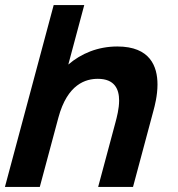

<svg xmlns="http://www.w3.org/2000/svg" viewBox="-47 -740 703 760"><path d="M417.5 -556C340 -556 274 -528 223.4 -484.5L286.5 -720H165.5L-27.5 0H110.5L184 -274C219.9 -408 293.2 -428 340.2 -428C407.3 -428 424.5 -386.5 424.5 -342C424.5 -309.6 415.4 -275.6 409.9 -255L341.5 0H479.5L560.7 -303C565.3 -320.2 576.4 -361.4 576.4 -405.5C576.4 -476.8 547.7 -556 417.5 -556Z"/></svg>

Font: Manrope
Style: ExtraBoldItalic
Weight: 800
Italic angle: -15°
Designer: Mikhail Sharanda
Foundry: Mikhail Sharanda
Version: Version 4.502;hotconv 1.0.109;makeotfexe 2.5.65596